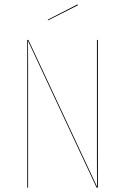

<svg xmlns="http://www.w3.org/2000/svg" viewBox="-20 -864 576 884"><path d="M336.9 -843.8 338.9 -839.8 201.7 -770.5 199.7 -773.4ZM430.7 -680.2V0H424.8L108.9 -675.8Q108.9 -667.5 109.1 -631.3Q109.4 -595.2 109.4 -565.4V0H105.5V-680.2H110.8L426.8 -4.4Q426.8 -24.4 426.5 -72.5Q426.3 -120.6 426.3 -143.1V-680.2Z"/></svg>

Font: Fira Sans Compressed Four
Style: Regular
Weight: 100
Width: 1
Designer: Carrois Corporate & Edenspiekermann AG
Foundry: Carrois Corporate GbR & Edenspiekermann AG
Version: Version 4.203;PS 004.203;hotconv 1.0.88;makeotf.lib2.5.64775